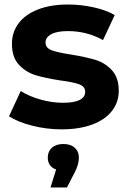

<svg xmlns="http://www.w3.org/2000/svg" viewBox="-20 -566 571 852"><path d="M20 -50 72 -162Q108 -139 159 -124.5Q210 -110 259 -110Q358 -110 358 -159Q358 -182 331 -192Q304 -202 248 -209Q182 -219 139 -232Q96 -245 64.5 -278Q33 -311 33 -372Q33 -423 62.5 -462.5Q92 -502 148.5 -524Q205 -546 282 -546Q339 -546 395.5 -533.5Q452 -521 489 -499L437 -388Q366 -428 282 -428Q232 -428 207 -414Q182 -400 182 -378Q182 -353 209 -343Q236 -333 295 -324Q361 -313 403 -300.5Q445 -288 476 -255Q507 -222 507 -163Q507 -113 477 -74Q447 -35 389.5 -13.5Q332 8 253 8Q186 8 122 -8.5Q58 -25 20 -50ZM330 133Q330 164 312 198L277 266H204L229 186Q211 180 201.5 166.5Q192 153 192 133Q192 106 210.5 89.5Q229 73 261 73Q293 73 311.5 89.5Q330 106 330 133Z"/></svg>

Font: Montserrat Alternates
Style: Bold
Weight: 700
Designer: Julieta Ulanovsky
Foundry: Julieta Ulanovsky
Version: Version 7.200